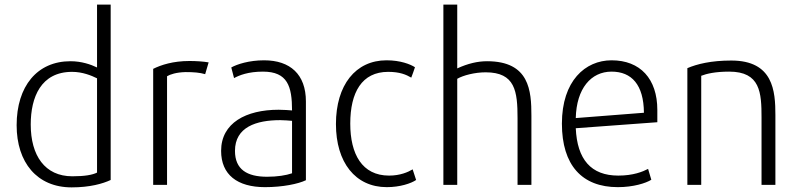

<svg xmlns="http://www.w3.org/2000/svg" viewBox="-20 -800 3460 831"><path d="M290 11C369 11 425 -5 459 -21V-780H400V-508C373 -521 333 -535 285 -535C141 -535 52 -427 52 -258C52 -97 140 11 290 11ZM292 -489C337 -489 376 -473 400 -461V-53C380 -43 347 -37 293 -37C174 -37 113 -127 113 -261C113 -379 157 -489 292 -489Z M643 -502V0H703V-470C716 -478 743 -487 783 -488C819 -488 844 -486 868 -479L883 -530C860 -534 829 -536 800 -536C729 -536 677 -519 643 -502Z M937 -147C937 -44 1007 10 1127 10C1203 10 1271 -4 1304 -20V-361C1304 -478 1236 -539 1123 -539C1058 -539 1006 -522 981 -508L993 -462C1015 -474 1054 -490 1118 -490C1225 -490 1244 -426 1244 -322C1231 -323 1209 -325 1186 -325C1045 -325 937 -268 937 -147ZM1193 -280C1213 -280 1229 -278 1244 -277V-50C1218 -41 1180 -35 1136 -35C1050 -35 997 -66 997 -147C997 -250 1089 -280 1193 -280Z M1654 10C1711 10 1759 -6 1781 -21L1766 -67C1746 -55 1712 -40 1664 -40C1547 -40 1496 -133 1496 -265C1496 -400 1546 -489 1660 -489C1710 -489 1738 -477 1760 -464C1766 -479 1771 -494 1776 -509C1756 -522 1713 -539 1653 -539C1519 -539 1434 -432 1434 -263C1434 -97 1518 10 1654 10Z M1959 0V-459C1985 -474 2035 -487 2082 -487C2210 -487 2220 -405 2220 -288V0H2280V-299C2280 -407 2272 -535 2088 -535C2047 -535 2005 -525 1959 -504V-780H1899V0Z M2654 10C2721 10 2775 -7 2799 -22L2785 -69C2762 -57 2721 -40 2656 -40C2538 -40 2478 -110 2472 -245L2825 -271V-324C2825 -459 2751 -539 2627 -539C2513 -539 2412 -450 2412 -265C2412 -85 2499 10 2654 10ZM2627 -490C2714 -490 2766 -433 2767 -312L2472 -289C2475 -417 2538 -490 2627 -490Z M3015 0V-472C3038 -481 3076 -490 3136 -490C3271 -490 3276 -399 3276 -291V0H3336V-302C3336 -406 3327 -538 3145 -538C3058 -538 2997 -523 2955 -505V0Z"/></svg>

Font: Repo Light
Style: Regular
Weight: 300
Designer: Stefan Peev
Foundry: Context Ltd
Version: Version 001.502